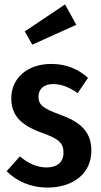

<svg xmlns="http://www.w3.org/2000/svg" viewBox="-20 -833 455 868"><path d="M274 -813 92 -691 126 -631 325 -721ZM212 -544C101 -544 31 -477 31 -389C31 -315 70 -269 166 -234C248 -205 267 -186 267 -142C267 -100 238 -76 191 -76C146 -76 105 -96 70 -126L10 -59C54 -15 117 15 195 15C305 15 393 -44 393 -152C393 -239 342 -282 251 -315C173 -343 154 -360 154 -396C154 -431 179 -453 220 -453C259 -453 294 -438 331 -412L378 -481C335 -520 280 -544 212 -544Z"/></svg>

Font: Fira Sans Condensed Medium
Style: Regular
Weight: 500
Width: 3
Designer: Carrois Corporate & Edenspiekermann AG
Foundry: Carrois Corporate GbR & Edenspiekermann AG
Version: Version 4.202;PS 004.202;hotconv 1.0.88;makeotf.lib2.5.64775